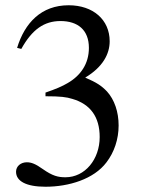

<svg xmlns="http://www.w3.org/2000/svg" viewBox="-20 -696 540 730"><path d="M61 -510C102 -584 148 -616 210 -616C276 -616 318 -582 318 -514C318 -453 286 -408 237 -380C217 -368 191 -357 153 -344V-330C210 -330 233 -327 255 -320C324 -300 359 -251 359 -175C359 -90 303 -22 229 -22C201 -22 180 -27 143 -53C115 -73 99 -79 82 -79C59 -79 41 -64 41 -43C41 -7 80 14 153 14C242 14 337 -15 385 -79C414 -117 431 -166 431 -219C431 -271 415 -317 387 -348C366 -370 348 -382 304 -401C371 -441 397 -491 397 -539C397 -621 334 -676 241 -676C137 -676 74 -609 45 -514Z"/></svg>

Font: STIXGeneral
Style: Regular
Weight: 400
Designer: MicroPress Inc., with final additions and corrections provided by Coen Hoffman, Elsevier (retired)
Version: Version 1.1.0